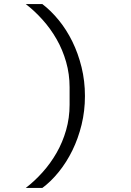

<svg xmlns="http://www.w3.org/2000/svg" viewBox="-20 -780 640 938"><path d="M187 138H106Q149 105 188 61.5Q227 18 256.5 -33.5Q286 -85 303 -144.5Q320 -204 320 -268V-354Q320 -418 303 -477.5Q286 -537 256.5 -588.5Q227 -640 188 -683.5Q149 -727 106 -760H187Q229 -728 267 -681.5Q305 -635 333.5 -577Q362 -519 378.5 -451.5Q395 -384 395 -311Q395 -238 378.5 -170.5Q362 -103 333.5 -45Q305 13 267 60Q229 107 187 138Z"/></svg>

Font: IBM Plaex Mono
Style: Regular
Weight: 400
Designer: Mike Abbink, Paul van der Laan, Pieter van Rosmalen
Foundry: Bold Monday
Version: Version 2.003